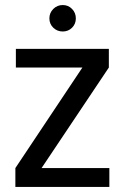

<svg xmlns="http://www.w3.org/2000/svg" viewBox="-20 -742 495 762"><path d="M412 -548V-474L145 -75H414V0H41V-75L307 -474H43V-548ZM266 -632Q251 -617 229 -617Q207 -617 191.5 -632Q176 -647 176 -669Q176 -691 191.5 -706.5Q207 -722 229 -722Q251 -722 266 -706.5Q281 -691 281 -669Q281 -647 266 -632Z"/></svg>

Font: SVN-Poppins
Style: Regular
Weight: 400
Designer: Ninad Kale (Devanagari), Jonny Pinhorn (Latin)
Foundry: Indian Type Foundry
Version: Version 3.002 2017